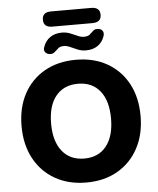

<svg xmlns="http://www.w3.org/2000/svg" viewBox="-65 -1068 931 1133"><g transform="rotate(-5 400.5 -501.0)"><path d="M401 11Q295 11 215.5 -34.5Q136 -80 92 -162Q48 -244 48 -353Q48 -463 92 -544.5Q136 -626 215.5 -671Q295 -716 401 -716Q507 -716 586 -671Q665 -626 709 -544.5Q753 -463 753 -353Q753 -244 709 -162Q665 -80 586 -34.5Q507 11 401 11ZM401 -131Q485 -131 531.5 -189.5Q578 -248 578 -353Q578 -458 531.5 -516Q485 -574 401 -574Q317 -574 270 -516.5Q223 -459 223 -353Q223 -248 270 -189.5Q317 -131 401 -131ZM280 -923Q228 -923 228 -968Q228 -1013 280 -1013H518Q570 -1013 570 -968Q570 -923 518 -923ZM252 -763Q235 -764 225 -776Q215 -788 222 -807Q234 -843 263 -863Q292 -883 332 -883Q359 -883 381.5 -874Q404 -865 424 -856Q444 -847 461 -847Q490 -847 501 -862Q512 -873 521 -880Q530 -887 546 -886Q564 -885 573 -873.5Q582 -862 577 -843Q565 -806 536.5 -786Q508 -766 467 -766Q440 -766 417 -775.5Q394 -785 374.5 -794Q355 -803 337 -803Q310 -803 298 -787Q287 -777 277.5 -769.5Q268 -762 252 -763Z"/></g></svg>

Font: Chiron GoRound TC EB
Style: Regular
Weight: 700
Designer: Ryoko NISHIZUKA 西塚涼子 (kana, bopomofo & ideographs); Paul D. Hunt (Latin, Greek & Cyrillic); Sandoll Communications 산돌커뮤니
Foundry: Adobe
Version: Version 1.000;hotconv 1.1.1;makeotfexe 2.6.0